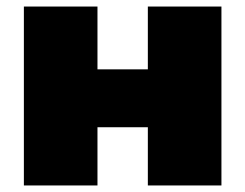

<svg xmlns="http://www.w3.org/2000/svg" viewBox="-20 -567 750 587"><path d="M53 0V-547H278V-355H432V-547H657V0H432V-178H278V0Z"/></svg>

Font: Montserrat Black
Style: Regular
Weight: 900
Designer: Julieta Ulanovsky
Foundry: Julieta Ulanovsky
Version: Version 9.000; ttfautohint (v1.8.4.7-5d5b)